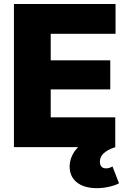

<svg xmlns="http://www.w3.org/2000/svg" viewBox="-20 -748 652 976"><path d="M50.8 0H377.4C351.1 25.4 334 61 334 99.6C334 168 387.7 208.5 472.2 208.5C512.2 208.5 558.1 198.7 585 183.6L551.8 98.1C542 104 530.8 107.9 519.5 107.9C498 107.9 487.8 95.2 487.8 73.7C487.8 43.9 508.8 19 565.9 0V-151.4H237.8V-293.5H540.5V-441.4H237.8V-576.2H567.4V-727.5H50.8Z"/></svg>

Font: Raveo ExtraBold
Style: Regular
Weight: 800
Designer: Jakub Foglar, Rasmus Andersson (Inter)
Foundry: Jakubfoglar.com
Version: Version 1.100;Glyphs 3.2.3 (3260)